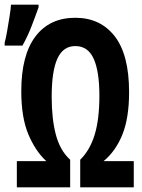

<svg xmlns="http://www.w3.org/2000/svg" viewBox="-57 -801 607 821"><path d="M15 0V-112H141Q95 -154 64.5 -226Q34 -298 34 -411Q34 -565 94.5 -645Q155 -725 265 -725Q372 -725 433.5 -646Q495 -567 495 -407Q495 -297 466.5 -226Q438 -155 386 -112H515V0H286V-118Q327 -158 347.5 -224Q368 -290 368 -392Q368 -496 343.5 -550Q319 -604 265 -604Q213 -604 188.5 -550.5Q164 -497 164 -387Q164 -292 182 -224.5Q200 -157 243 -118V0ZM-37 -619Q-32 -636 -26.5 -668Q-21 -700 -16 -731.5Q-11 -763 -10 -781H108V-770Q95 -733 78 -689Q61 -645 39 -606H-37Z"/></svg>

Font: Noto Sans Mono Condensed
Style: Bold
Weight: 700
Width: 3
Designer: Monotype Design Team
Foundry: Monotype Imaging Inc.
Version: Version 2.014